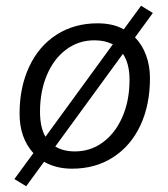

<svg xmlns="http://www.w3.org/2000/svg" viewBox="-20 -576 585 667"><path d="M501 -305Q501 -212 468 -141Q435 -70 373.5 -30Q312 10 230 10Q175 10 133 -14L71 71L30 46L96 -44Q48 -97 48 -181Q48 -273 81.5 -344.5Q115 -416 176.5 -455.5Q238 -495 319 -495Q373 -495 410 -474L470 -556L511 -531L449 -446Q474 -421 487.5 -384Q501 -347 501 -305ZM138 -101 372 -422Q344 -436 308 -436Q253 -436 210 -404Q167 -372 143 -315.5Q119 -259 119 -188Q119 -133 138 -101ZM430 -299Q430 -355 407 -389L172 -67Q200 -50 240 -50Q295 -50 338 -82Q381 -114 405.5 -170.5Q430 -227 430 -299Z"/></svg>

Font: Niramit Light
Style: Italic
Weight: 300
Italic angle: -10°
Designer: Katatrad Aksorn Co.,Ltd.
Foundry: Cadson Demak Co.,Ltd.
Version: Version 1.000; ttfautohint (v1.6)